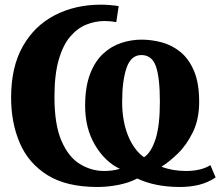

<svg xmlns="http://www.w3.org/2000/svg" viewBox="-20 -772 934 804"><path d="M861 -80.5 883 -29Q851 -7.5 813.8 1.8Q776.5 11 733.5 11Q630 11 554.5 -24.5Q520.5 -6.5 476 2.2Q431.5 11 388 11Q258.5 11 179 -38.5Q99.5 -88 63 -172.8Q26.5 -257.5 26.5 -364Q26.5 -491.5 75.5 -578Q124.5 -664.5 209.8 -708.5Q295 -752.5 403.5 -752.5Q418 -752.5 440.2 -750.8Q462.5 -749 477 -746.5L467 -679.5Q455 -681.5 442.5 -682.8Q430 -684 418.5 -684Q379 -684 341.5 -669Q304 -654 273.8 -618.5Q243.5 -583 225.8 -521.2Q208 -459.5 208 -366Q208 -250 237.5 -182Q267 -114 314.8 -85Q362.5 -56 416 -56Q430.5 -56 446.5 -57.8Q462.5 -59.5 482 -65Q419.5 -94.5 378 -164.5Q336.5 -234.5 336.5 -328.5Q336.5 -407.5 356.8 -461Q377 -514.5 411 -546.2Q445 -578 487 -592Q529 -606 572.5 -606Q615 -606 657.8 -594.5Q700.5 -583 735.8 -554.2Q771 -525.5 792.5 -474.8Q814 -424 814 -346Q814 -272.5 787.8 -218.8Q761.5 -165 724.8 -129.2Q688 -93.5 656 -74Q702 -56 760 -56Q788 -56 814.2 -61.8Q840.5 -67.5 861 -80.5ZM583 -113.5Q613 -133 631.2 -189.2Q649.5 -245.5 649.5 -345Q649.5 -446 633 -493.8Q616.5 -541.5 572 -541.5Q528.5 -541.5 510 -487.8Q491.5 -434 491.5 -345.5Q491.5 -266 515.8 -205.2Q540 -144.5 583 -113.5Z"/></svg>

Font: Merriweather Black
Style: Regular
Weight: 900
Designer: Eben Sorkin
Foundry: Eben Sorkin
Version: Version 2.200;gftools[0.9.31]